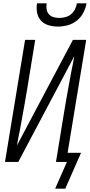

<svg xmlns="http://www.w3.org/2000/svg" viewBox="-20 -975 541 1156"><path d="M329 -815Q300 -815 272.5 -823Q245 -831 227 -850.5Q209 -870 203.5 -898Q198 -926 203 -955H261Q258 -937 260.5 -919.5Q263 -902 274 -889.5Q285 -877 302 -872Q319 -867 337 -867Q355 -867 374 -872Q393 -877 408 -889.5Q423 -902 431.5 -919.5Q440 -937 443 -955H501Q496 -926 481.5 -898Q467 -870 442 -850.5Q417 -831 387.5 -823Q358 -815 329 -815ZM312 161 383 0H317L365 -294Q373 -342 381.5 -390.5Q390 -439 399 -487L409 -542Q414 -565 418.5 -588.5Q423 -612 427 -636L90 0H10L131 -735H192L144 -441Q136 -393 127.5 -344.5Q119 -296 110 -248L100 -193Q95 -170 90.5 -146.5Q86 -123 82 -99L419 -735H499L387 -55H468L373 161Z"/></svg>

Font: Iosevka Term Curly Light
Style: Italic
Weight: 300
Italic angle: -9°
Designer: Belleve Invis
Foundry: Belleve Invis
Version: Version 32.3.0